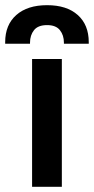

<svg xmlns="http://www.w3.org/2000/svg" viewBox="-51 -722 363 742"><path d="M73 0V-494H188V0ZM-31 -553V-559Q-31 -626 12 -664Q55 -702 131 -702Q207 -702 249.5 -664Q292 -626 292 -559V-553H196V-557Q196 -586 180.5 -605.5Q165 -625 131 -625Q96 -625 80.5 -605.5Q65 -586 65 -557V-553Z"/></svg>

Font: Space Grotesk Light SemiBold
Style: Regular
Weight: 600
Version: Version 2.000